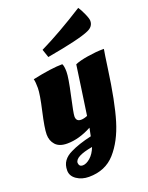

<svg xmlns="http://www.w3.org/2000/svg" viewBox="-170 -791 846 1100"><g transform="rotate(-20 253.5 -241.5)"><path d="M489 -614Q489 -579 452 -563Q396 -537 192 -501L175 -551Q298 -611 449 -707Q460 -692 474.5 -660Q489 -628 489 -614ZM499 -436H507Q502 -410 490 -324Q463 -128 430 -19.5Q397 89 337 156.5Q277 224 177 224Q134 224 102.5 202.5Q71 181 71 147Q71 113 87.5 90Q104 67 136 52Q186 27 265 9Q273 -29 275 -40Q197 2 125 2Q77 2 54 -23.5Q31 -49 31 -87Q31 -125 53 -221.5Q75 -318 75 -355Q75 -392 70 -410Q188 -435 253 -435Q261 -421 261 -386Q261 -351 238.5 -249.5Q216 -148 216 -130Q216 -99 246 -99Q263 -99 285 -108Q293 -159 307.5 -263.5Q322 -368 328 -407Q354 -419 406.5 -427.5Q459 -436 499 -436ZM142 127Q144 150 165.5 150Q187 150 211.5 129Q236 108 251 69Q142 88 142 127Z"/></g></svg>

Font: Oleo Script Swash Caps
Style: Bold
Weight: 700
Designer: Soytutype
Foundry: Soytutype
Version: Version 1.002